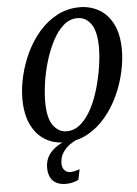

<svg xmlns="http://www.w3.org/2000/svg" viewBox="-63 -772 757 1060"><g transform="rotate(-5 316.0 -242.5)"><path d="M272 11Q211 11 163 -18.5Q115 -48 87.5 -106Q60 -164 60 -248Q60 -307 75 -372.5Q90 -438 119.5 -500.5Q149 -563 192.5 -613.5Q236 -664 293 -694.5Q350 -725 419 -725Q476 -725 524.5 -698Q573 -671 602 -614Q631 -557 631 -469Q631 -413 616.5 -347.5Q602 -282 573 -219Q544 -156 500.5 -104Q457 -52 400 -20.5Q343 11 272 11ZM288 -49Q332 -49 367 -79.5Q402 -110 428 -160Q454 -210 471 -269.5Q488 -329 497 -388Q506 -447 506 -494Q506 -583 477 -624.5Q448 -666 401 -666Q358 -666 323.5 -635.5Q289 -605 263 -555Q237 -505 219 -445.5Q201 -386 192.5 -327Q184 -268 184 -221Q184 -131 214 -90Q244 -49 288 -49ZM259 240Q213 240 188 215Q163 190 163 143Q163 90 197.5 54Q232 18 286 0H346Q326 7 302.5 23Q279 39 261.5 65Q244 91 244 126Q244 149 256.5 163Q269 177 289 177Q301 177 313.5 174Q326 171 341 166L329 224Q295 240 259 240Z"/></g></svg>

Font: Noto Serif ExtraCondensed SemiBold
Style: Italic
Weight: 600
Width: 2
Italic angle: -12°
Designer: Monotype Design Team
Foundry: Monotype Imaging Inc.
Version: Version 2.013